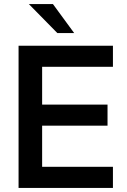

<svg xmlns="http://www.w3.org/2000/svg" viewBox="-20 -921 620 941"><path d="M71 0V-697H533.5V-593.5H186.5V-408.5H507V-305H186.5V-103.5H533.5V0ZM121.5 -901H239.5L343.5 -759H261Z"/></svg>

Font: HK Grotesk SemiBold
Style: Regular
Weight: 600
Designer: Alfredo Marco Pradil
Foundry: Hanken Design Co.
Version: Version 3.001;FEAKit 1.0